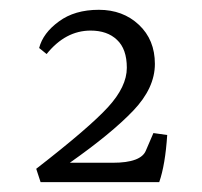

<svg xmlns="http://www.w3.org/2000/svg" viewBox="-20 -596 408 388"><path d="M163.1 -534.2Q112.3 -534.2 74.2 -486.8L59.1 -499Q66.9 -529.3 99.1 -552.7Q130.9 -576.2 179.7 -576.2Q228.5 -576.2 260.7 -545.9Q293 -515.6 293 -466.8Q293 -418 249 -372.1Q205.1 -326.2 121.1 -267.1H208Q265.1 -267.1 274.9 -292L290 -327.1L317.9 -323.2Q314 -263.2 301.8 -228H62L53.2 -254.9Q160.2 -337.9 198.2 -379.4Q236.3 -420.9 236.3 -459Q236.3 -497.1 216.3 -515.6Q196.8 -534.2 163.1 -534.2Z"/></svg>

Font: Yrsa-Light
Style: Regular
Weight: 300
Designer: Anna Giedrys (Yrsa+Rasa design), David Brezina (Yrsa art-direction, Rasa art-direction, design)
Foundry: Rosetta Type Foundry
Version: Version 1.001;PS 1.1;hotconv 1.0.88;makeotf.lib2.5.647800